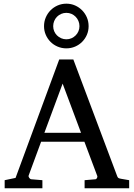

<svg xmlns="http://www.w3.org/2000/svg" viewBox="-20 -1004 714 1024"><path d="M314 -558.1 216.8 -295.9H412.1ZM431.2 0V-43L488.8 -47.9Q493.7 -47.9 497.1 -54.4Q500.5 -61 499 -64.9L430.2 -248H199.2L132.8 -67.9Q131.8 -64.9 132.8 -61.5Q133.8 -58.1 136.2 -54.9Q138.7 -51.8 141.6 -49.8Q144.5 -47.9 147 -47.9L206.1 -43V0H4.9V-43L63 -55.2L295.9 -687H371.1L603 -69.8Q606.4 -59.6 609.6 -56.2Q612.8 -52.7 624 -50.8L668.9 -43V0ZM403.8 -864.3Q403.8 -878.9 398.4 -891.8Q393.1 -904.8 383.5 -914.6Q374 -924.3 361.3 -929.9Q348.6 -935.5 334 -935.5Q319.3 -935.5 306.4 -929.9Q293.5 -924.3 283.9 -914.6Q274.4 -904.8 269 -891.8Q263.7 -878.9 263.7 -864.3Q263.7 -850.1 269 -837.4Q274.4 -824.7 283.9 -815.2Q293.5 -805.7 306.4 -800Q319.3 -794.4 334 -794.4Q348.6 -794.4 361.3 -800Q374 -805.7 383.5 -815.2Q393.1 -824.7 398.4 -837.4Q403.8 -850.1 403.8 -864.3ZM452.6 -864.3Q452.6 -839.8 443.4 -818.4Q434.1 -796.9 418 -780.8Q401.9 -764.6 380.4 -755.4Q358.9 -746.1 334 -746.1Q309.1 -746.1 287.4 -755.4Q265.6 -764.6 249.5 -780.8Q233.4 -796.9 224.1 -818.4Q214.8 -839.8 214.8 -864.3Q214.8 -889.2 224.1 -910.9Q233.4 -932.6 249.5 -949Q265.6 -965.3 287.4 -974.9Q309.1 -984.4 334 -984.4Q358.9 -984.4 380.4 -974.9Q401.9 -965.3 418 -949Q434.1 -932.6 443.4 -910.9Q452.6 -889.2 452.6 -864.3Z"/></svg>

Font: BabelStone Ogham Stemless
Style: Regular
Weight: 400
Designer: Andrew West
Foundry: BabelStone
Version: Version 2.02 March 14, 2022